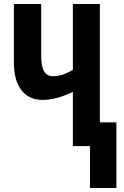

<svg xmlns="http://www.w3.org/2000/svg" viewBox="-20 -734 623 965"><path d="M481.9 -713.9V-119.1H564.9V210.9H432.1V0H346.2V-272Q304.2 -252 265.9 -241.9Q227.5 -231.9 193.8 -231.9Q125 -231.9 87.4 -281Q49.8 -330.1 49.8 -419.9V-713.9H187V-457Q187 -400.9 201.4 -376Q215.8 -351.1 247.1 -351.1Q269.5 -351.1 293.7 -358.6Q317.9 -366.2 346.2 -382.8V-713.9Z"/></svg>

Font: Open Sans Condensed
Style: Regular
Weight: 400
Width: 3
Designer: Monotype Design Team
Foundry: Monotype Imaging Inc.
Version: Version 3.000